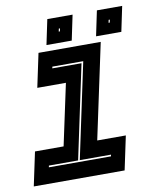

<svg xmlns="http://www.w3.org/2000/svg" viewBox="-78 -732 651 793"><g transform="rotate(-10 248.0 -335.5)"><path d="M-0.5 0 29.5 -141.5H149.5L204.5 -398.5H84.5L114.5 -540H375.5L290.5 -141.5H410.5L380.5 0ZM74.5 -67H335L336.5 -74H205.5L290.5 -474H161L159.5 -467H282L198.5 -74H76ZM360.5 -566 382.5 -671H488.5L466.5 -566ZM152.5 -566 174.5 -671H280.5L258.5 -566ZM212 -612H217L219.5 -624H214.5ZM421 -612H426L428.5 -624H423.5Z"/></g></svg>

Font: Tourney ExtraBold
Style: Italic
Weight: 800
Italic angle: -12°
Version: Version 1.015